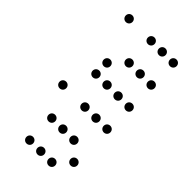

<svg xmlns="http://www.w3.org/2000/svg" viewBox="-15 -865 1230 1230"><g transform="rotate(-45 600.0 -250.0)"><path d="M100 -320C117 -320 130 -333 130 -350C130 -367 117 -380 100 -380C83 -380 70 -367 70 -350C70 -333 83 -320 100 -320ZM300 -320C317 -320 330 -333 330 -350C330 -367 317 -380 300 -380C283 -380 270 -367 270 -350C270 -333 283 -320 300 -320ZM100 -220C117 -220 130 -233 130 -250C130 -267 117 -280 100 -280C83 -280 70 -267 70 -250C70 -233 83 -220 100 -220ZM300 -220C317 -220 330 -233 330 -250C330 -267 317 -280 300 -280C283 -280 270 -267 270 -250C270 -233 283 -220 300 -220ZM100 -120C117 -120 130 -133 130 -150C130 -167 117 -180 100 -180C83 -180 70 -167 70 -150C70 -133 83 -120 100 -120ZM300 -120C317 -120 330 -133 330 -150C330 -167 317 -180 300 -180C283 -180 270 -167 270 -150C270 -133 283 -120 300 -120ZM200 -20C217 -20 230 -33 230 -50C230 -67 217 -80 200 -80C183 -80 170 -67 170 -50C170 -33 183 -20 200 -20Z M500 -420C517 -420 530 -433 530 -450C530 -467 517 -480 500 -480C483 -480 470 -467 470 -450C470 -433 483 -420 500 -420ZM500 -220C517 -220 530 -233 530 -250C530 -267 517 -280 500 -280C483 -280 470 -267 470 -250C470 -233 483 -220 500 -220ZM500 -120C517 -120 530 -133 530 -150C530 -167 517 -180 500 -180C483 -180 470 -167 470 -150C470 -133 483 -120 500 -120ZM500 -20C517 -20 530 -33 530 -50C530 -67 517 -80 500 -80C483 -80 470 -67 470 -50C470 -33 483 -20 500 -20Z M700 -320C717 -320 730 -333 730 -350C730 -367 717 -380 700 -380C683 -380 670 -367 670 -350C670 -333 683 -320 700 -320ZM800 -320C817 -320 830 -333 830 -350C830 -367 817 -380 800 -380C783 -380 770 -367 770 -350C770 -333 783 -320 800 -320ZM700 -220C717 -220 730 -233 730 -250C730 -267 717 -280 700 -280C683 -280 670 -267 670 -250C670 -233 683 -220 700 -220ZM900 -220C917 -220 930 -233 930 -250C930 -267 917 -280 900 -280C883 -280 870 -267 870 -250C870 -233 883 -220 900 -220ZM700 -120C717 -120 730 -133 730 -150C730 -167 717 -180 700 -180C683 -180 670 -167 670 -150C670 -133 683 -120 700 -120ZM900 -120C917 -120 930 -133 930 -150C930 -167 917 -180 900 -180C883 -180 870 -167 870 -150C870 -133 883 -120 900 -120ZM700 -20C717 -20 730 -33 730 -50C730 -67 717 -80 700 -80C683 -80 670 -67 670 -50C670 -33 683 -20 700 -20ZM900 -20C917 -20 930 -33 930 -50C930 -67 917 -80 900 -80C883 -80 870 -67 870 -50C870 -33 883 -20 900 -20Z M1100 -420C1117 -420 1130 -433 1130 -450C1130 -467 1117 -480 1100 -480C1083 -480 1070 -467 1070 -450C1070 -433 1083 -420 1100 -420ZM1100 -220C1117 -220 1130 -233 1130 -250C1130 -267 1117 -280 1100 -280C1083 -280 1070 -267 1070 -250C1070 -233 1083 -220 1100 -220ZM1100 -120C1117 -120 1130 -133 1130 -150C1130 -167 1117 -180 1100 -180C1083 -180 1070 -167 1070 -150C1070 -133 1083 -120 1100 -120ZM1100 -20C1117 -20 1130 -33 1130 -50C1130 -67 1117 -80 1100 -80C1083 -80 1070 -67 1070 -50C1070 -33 1083 -20 1100 -20Z"/></g></svg>

Font: TINY 5x3 60
Style: Regular
Weight: 150
Designer: Jack Halten Fahnestock
Foundry: Velvetyne Type Foundry
Version: Version 1.002;hotconv 1.0.109;makeotfexe 2.5.65596